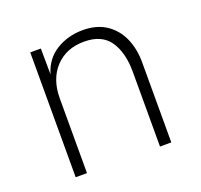

<svg xmlns="http://www.w3.org/2000/svg" viewBox="-100 -654 800 766"><g transform="rotate(-20 300.0 -271.0)"><path d="M97 0V-530H142L143 -420Q161 -481 211 -511.5Q261 -542 323 -542Q383 -542 423 -515Q463 -488 483 -442.5Q503 -397 503 -341V0H455V-317Q455 -399 421.5 -448Q388 -497 313 -497Q237 -497 191 -448Q145 -399 145 -317V0Z"/></g></svg>

Font: Geist Mono UltraLight
Style: Regular
Weight: 200
Monospace: yes
Designer: Basement.studio, Andrés Briganti, Mateo Zaragoza
Foundry: Basement.studio, Vercel, Andrés Briganti, Guido Ferreyra, Mateo Zaragoza
Version: Version 1.400; ttfautohint (v1.8.4.7-5d5b)